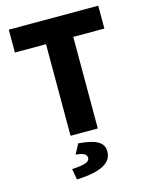

<svg xmlns="http://www.w3.org/2000/svg" viewBox="-130 -733 820 1055"><g transform="rotate(-15 279.5 -205.0)"><path d="M202 0H357V-521H534V-651H25V-521H202ZM174 241C301 236 375 205 375 136C375 87 341 60 232 51L202 107C247 111 264 123 264 141C264 164 240 175 163 179Z"/></g></svg>

Font: DAIFUKU Sans
Style: Bold
Weight: 700
Designer: Original font ‘Source Han Sans JP’ : Paul D. Hunt
Foundry: Daifuku
Version: Version 1.000